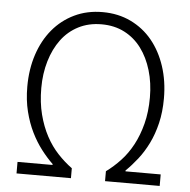

<svg xmlns="http://www.w3.org/2000/svg" viewBox="-53 -794 840 847"><g transform="rotate(5 367.5 -371.0)"><path d="M51 -51H206V-55Q180 -80 155 -112.5Q130 -145 110 -185.5Q90 -226 77.5 -276Q65 -326 65 -386Q65 -463 86.5 -528Q108 -593 147.5 -640.5Q187 -688 243 -715Q299 -742 368 -742Q437 -742 493 -715Q549 -688 588 -640.5Q627 -593 648.5 -528Q670 -463 670 -386Q670 -326 658 -276Q646 -226 626 -185.5Q606 -145 580.5 -112.5Q555 -80 529 -55V-51H685V0H443V-44Q476 -68 506 -100Q536 -132 558.5 -174Q581 -216 594.5 -268.5Q608 -321 608 -385Q608 -449 591.5 -504.5Q575 -560 544.5 -601Q514 -642 469.5 -665Q425 -688 368 -688Q311 -688 266 -665Q221 -642 190.5 -601Q160 -560 143.5 -504.5Q127 -449 127 -385Q127 -321 140.5 -268.5Q154 -216 176.5 -174Q199 -132 229 -100Q259 -68 292 -44V0H51Z"/></g></svg>

Font: SpoqaHanSansJP-Light
Style: Regular
Weight: 300
Designer: [Source Han Sans]
Ryoko NISHIZUKA  (kana & ideographs); Paul D. Hunt (Latin, Greek & Cyrillic); Wenlong ZHANG  (bopomofo
Foundry: Spoqa (http://bi.spoqa.com)
Version: Version 1.002.20150607